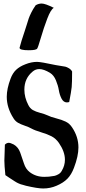

<svg xmlns="http://www.w3.org/2000/svg" viewBox="-20 -1072 489 1096"><path d="M287.1 -1027.3Q269.5 -1017.6 249.5 -964.8Q229.5 -912.1 213.4 -856.9Q197.3 -801.8 192.4 -794.9Q186.5 -785.2 144.5 -785.2Q91.8 -785.2 91.8 -798.8V-799.8Q101.6 -837.9 120.1 -891.6Q126 -908.2 132.8 -931.2Q139.6 -954.1 144 -966.8Q148.4 -979.5 158.2 -999.5Q168 -1019.5 183.6 -1042Q200.2 -1051.8 217.8 -1051.8Q238.3 -1051.8 287.1 -1027.3ZM7.8 -246.1Q17.6 -256.8 30.3 -256.8Q39.1 -256.8 58.6 -247.1Q84 -232.4 95.2 -201.7Q106.4 -170.9 116.7 -138.7Q127 -106.4 150.4 -88.9Q185.5 -62.5 232.4 -62.5Q250 -62.5 258.8 -63.5Q281.2 -66.4 290 -67.9Q298.8 -69.3 312.5 -76.7Q326.2 -84 333 -97.7Q350.6 -127 350.6 -160.2Q350.6 -206.1 316.4 -255.9Q298.8 -281.2 274.4 -293.9Q250 -306.6 214.8 -316.9Q179.7 -327.1 158.2 -338.9Q144.5 -346.7 121.6 -354.5Q98.6 -362.3 83 -371.1Q67.4 -379.9 56.6 -397.5Q18.6 -457 18.6 -519.5Q18.6 -565.4 40 -622.1Q51.8 -654.3 71.8 -673.3Q91.8 -692.4 125 -705.1Q159.2 -718.8 191.4 -718.8Q212.9 -718.8 299.8 -700.2Q308.6 -698.2 326.7 -695.8Q344.7 -693.4 353 -691.4Q361.3 -689.5 373 -682.6Q384.8 -675.8 391.6 -664.1Q391.6 -599.6 389.2 -574.7Q386.7 -549.8 375 -489.3Q365.2 -487.3 362.3 -487.3Q342.8 -487.3 331.5 -508.8Q320.3 -530.3 315.9 -557.1Q311.5 -584 299.3 -613.3Q287.1 -642.6 266.6 -655.3Q230.5 -677.7 204.1 -677.7Q183.6 -677.7 167 -664.1Q119.1 -625 119.1 -560.5Q119.1 -515.6 141.6 -472.7Q151.4 -453.1 167.5 -443.8Q183.6 -434.6 209.5 -427.7Q235.4 -420.9 250 -414.1Q269.5 -404.3 300.8 -396.5Q332 -388.7 354.5 -377.9Q377 -367.2 391.6 -344.7Q427.7 -291 427.7 -230.5Q427.7 -180.7 402.3 -114.3Q387.7 -75.2 364.7 -51.8Q341.8 -28.3 302.7 -11.7Q266.6 3.9 226.6 3.9Q194.3 3.9 127.9 -11.7Q118.2 -14.6 111.3 -16.6Q104.5 -18.6 98.6 -20Q92.8 -21.5 86.4 -24.9Q80.1 -28.3 76.2 -29.8Q72.3 -31.2 64 -37.1Q55.7 -43 51.3 -45.4Q46.9 -47.9 33.2 -57.1Q19.5 -66.4 10.7 -72.3Q4.9 -127.9 4.9 -155.3Q4.9 -168.9 6.3 -197.3Q7.8 -225.6 7.8 -246.1Z"/></svg>

Font: LPEducational
Style: Medium
Weight: 500
Designer: Based on Essays1743, by John Stracke, which says:

Based on the typeface in a 1743 English translation of the essays of 
Version: Version 001.204